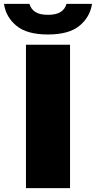

<svg xmlns="http://www.w3.org/2000/svg" viewBox="-74 -971 494 991"><path d="M60 0V-740H287.5V0ZM173.5 -793Q65.5 -793 11 -837.8Q-43.5 -882.5 -53.5 -951H78Q85 -925 107.5 -909.8Q130 -894.5 173.5 -894.5Q217 -894.5 239.8 -909.8Q262.5 -925 269 -951H401Q390.5 -882.5 336 -837.8Q281.5 -793 173.5 -793Z"/></svg>

Font: Encode Sans Semi Expanded Black
Style: Regular
Weight: 900
Width: 6
Designer: Multiple Designers
Foundry: Impallari Type
Version: Version 3.000; ttfautohint (v1.8.3) -l 8 -r 50 -G 200 -x 14 